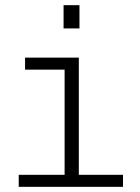

<svg xmlns="http://www.w3.org/2000/svg" viewBox="-20 -723 540 743"><path d="M226 -703H287.5V-613H226ZM52.5 0V-46.5H230V-453.5H77V-500H285V-46.5H456V0Z"/></svg>

Font: Trispace ExtraLight
Style: Regular
Weight: 200
Designer: Tyler Finck
Foundry: Etcetera Type Company
Version: Version 1.210; ttfautohint (v1.8.3)